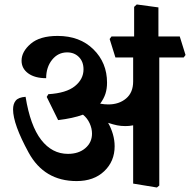

<svg xmlns="http://www.w3.org/2000/svg" viewBox="-20 -813 852 861"><path d="M786.1 -649.4 812 -566.4 803.7 -555.2H694.3V19L683.6 27.8L577.1 10.3V-251Q566.4 -249 558.8 -248.3Q551.3 -247.6 542 -247.6Q522.5 -247.6 505.4 -251Q488.3 -254.4 464.8 -262.2Q478.5 -238.3 486.3 -211.2Q494.1 -184.1 494.1 -157.2Q494.1 -89.8 447.5 -45.4Q400.9 -1 323.7 -1Q178.2 -1 108.4 -128.7Q38.6 -256.3 38.6 -322.3Q38.6 -347.2 50.5 -361.8Q62.5 -376.5 94.7 -378.9Q115.7 -249 164.6 -186Q213.4 -123 284.7 -123Q333 -123 362.8 -148.7Q392.6 -174.3 392.6 -213.9Q392.6 -236.8 382.1 -260Q371.6 -283.2 352.1 -298.8Q329.6 -290.5 301.5 -284.4Q273.4 -278.3 240.7 -274.4L189.5 -378.4L196.8 -390.6Q277.3 -395.5 315.9 -426.8Q354.5 -458 354.5 -502Q354.5 -536.6 333.7 -557.4Q313 -578.1 281.2 -578.1Q240.2 -578.1 213.6 -544.9Q187 -511.7 187 -462.4Q136.2 -462.4 106.4 -484.1Q76.7 -505.9 76.7 -541Q76.7 -581.5 117.7 -616.7Q158.7 -651.9 238.3 -651.9Q337.9 -651.9 398.9 -591.8Q460 -531.7 460 -442.4Q460 -415 452.9 -392.8Q445.8 -370.6 429.2 -348.1Q439.5 -346.2 448.7 -345.5Q458 -344.7 465.8 -344.7Q513.7 -344.7 545.4 -371.3Q577.1 -397.9 577.1 -447.8V-555.2H497.6L471.7 -638.2L480 -649.4H581.5V-782.2L593.3 -793L690.4 -779.8V-649.4Z"/></svg>

Font: Sitara
Style: Bold
Weight: 700
Designer: Neelakash Kshetrimayum
Foundry: Neelakash Kshetrimayum
Version: Version 1.000;PS Version 1.000;PS 1.0;hotconv 1.;hotconv 1.0